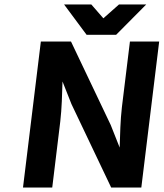

<svg xmlns="http://www.w3.org/2000/svg" viewBox="-20 -840 736 860"><path d="M250 -296C257 -356 258 -416 260 -475L300 -374L478 0H613L693 -654H562L526 -360C519 -300 518 -239 516 -179L476 -280L298 -654H163L83 0H214ZM389 -820H267L368 -684H500L635 -820H513L443 -758Z"/></svg>

Font: Falling Sky
Style: SeBdObl
Weight: 600
Designer: Paul D. Hunt
Foundry: Adobe Systems Incorporated
Version: Version 1.02